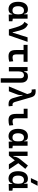

<svg xmlns="http://www.w3.org/2000/svg" viewBox="2106 -2942 1060 5313"><g transform="rotate(90 2636.5 -285.0)"><path d="M234.4 9.8Q136.7 9.8 83 -58.3Q29.3 -126.5 29.3 -253.9Q29.3 -384.3 83.7 -455.8Q138.2 -527.3 237.8 -527.3Q350.6 -527.3 362.3 -423.8H375.5V-517.6H496.1V-108.4L567.4 -97.7V0L384.3 4.9L378.4 -93.8H363.3Q358.4 -42 324 -16.1Q289.6 9.8 234.4 9.8ZM375.5 -235.4V-282.2Q375.5 -348.1 348.6 -382.8Q321.8 -417.5 270 -417.5Q213.4 -417.5 182.4 -375Q151.4 -332.5 151.4 -253.9Q151.4 -100.1 269 -100.1Q324.2 -100.1 349.9 -134.8Q375.5 -169.4 375.5 -235.4Z M793 0 737.8 -190.4Q708 -292.5 673.1 -351.3Q638.2 -410.2 584 -429.7L648.4 -527.3Q716.8 -502 758.3 -447.5Q799.8 -393.1 826.7 -288.1L873 -105H883.3L1012.7 -517.6H1137.7L957.5 0Z M1535.2 9.8Q1443.8 9.8 1403.8 -39.1Q1363.8 -87.9 1363.8 -195.3V-406.7H1220.7V-517.6H1689.5V-406.7H1483.9V-219.7Q1483.9 -158.2 1500.5 -130.4Q1517.1 -102.5 1574.2 -102.5Q1594.2 -102.5 1619.6 -107.2Q1645 -111.8 1674.8 -121.1L1686.5 -10.7Q1648.9 0 1611.8 4.9Q1574.7 9.8 1535.2 9.8Z M2146 224.6V-317.4Q2146 -365.2 2124.8 -391.4Q2103.5 -417.5 2064.5 -417.5Q1955.6 -417.5 1955.6 -271.5V0H1835V-517.6H1943.4L1953.6 -423.8H1967.3Q1973.6 -476.1 2003.9 -501.7Q2034.2 -527.3 2094.7 -527.3Q2176.8 -527.3 2221.7 -477.5Q2266.6 -427.7 2266.6 -336.9V224.6Z M2865.2 9.8Q2797.9 9.8 2756.1 -18.6Q2714.4 -46.9 2692.4 -122.6L2619.1 -378.4L2603.5 -373.5Q2612.3 -335.4 2609.4 -299.6Q2606.4 -263.7 2594.2 -231.9L2505.9 0H2371.6L2582 -508.3L2564.5 -568.8Q2553.7 -605.5 2535.6 -618.9Q2517.6 -632.3 2491.7 -632.3Q2477.5 -632.3 2458.5 -628.4L2446.8 -736.3Q2474.1 -742.2 2503.9 -742.2Q2569.8 -742.2 2610.6 -715.1Q2651.4 -688 2672.4 -615.2L2800.8 -168.5Q2811 -131.8 2830.3 -116Q2849.6 -100.1 2877.4 -100.1Q2892.1 -100.1 2910.2 -104L2921.9 3.9Q2895 9.8 2865.2 9.8Z M3302.7 9.8Q3211.4 9.8 3171.4 -39.1Q3131.3 -87.9 3131.3 -195.3V-410.2H2988.3V-517.6H3251.5V-219.7Q3251.5 -158.2 3268.1 -130.4Q3284.7 -102.5 3341.8 -102.5Q3381.8 -102.5 3442.4 -121.1L3454.1 -10.7Q3415.5 0 3379.6 4.9Q3343.8 9.8 3302.7 9.8Z M3750 9.8Q3652.3 9.8 3598.6 -58.3Q3544.9 -126.5 3544.9 -253.9Q3544.9 -384.3 3599.4 -455.8Q3653.8 -527.3 3753.4 -527.3Q3866.2 -527.3 3877.9 -423.8H3891.1V-517.6H4011.7V-108.4L4083 -97.7V0L3899.9 4.9L3894 -93.8H3878.9Q3874 -42 3839.6 -16.1Q3805.2 9.8 3750 9.8ZM3891.1 -235.4V-282.2Q3891.1 -348.1 3864.3 -382.8Q3837.4 -417.5 3785.6 -417.5Q3729 -417.5 3698 -375Q3667 -332.5 3667 -253.9Q3667 -100.1 3784.7 -100.1Q3839.8 -100.1 3865.5 -134.8Q3891.1 -169.4 3891.1 -235.4Z M4173.8 0V-517.6H4294.4V-126.5H4310.1Q4317.4 -229 4387.7 -314.5L4560.1 -527.3L4651.9 -454.6L4495.1 -260.3L4668 0H4525.4L4417.5 -164.6L4284.7 0Z M4921.9 9.8Q4824.2 9.8 4770.5 -58.3Q4716.8 -126.5 4716.8 -253.9Q4716.8 -384.3 4771.2 -455.8Q4825.7 -527.3 4925.3 -527.3Q5038.1 -527.3 5049.8 -423.8H5063V-517.6H5183.6V-108.4L5254.9 -97.7V0L5071.8 4.9L5065.9 -93.8H5050.8Q5045.9 -42 5011.5 -16.1Q4977.1 9.8 4921.9 9.8ZM5063 -235.4V-282.2Q5063 -348.1 5036.1 -382.8Q5009.3 -417.5 4957.5 -417.5Q4900.9 -417.5 4869.9 -375Q4838.9 -332.5 4838.9 -253.9Q4838.9 -100.1 4956.5 -100.1Q5011.7 -100.1 5037.4 -134.8Q5063 -169.4 5063 -235.4ZM4907.7 -609.4 4995.6 -794.9H5121.1L5023.4 -609.4Z"/></g></svg>

Font: Cascadia Mono NF SemiBold
Style: Regular
Weight: 600
Monospace: yes
Designer: Aaron Bell
Foundry: Saja Typeworks
Version: Version 2404.023; ttfautohint (v1.8.4)